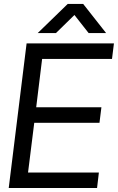

<svg xmlns="http://www.w3.org/2000/svg" viewBox="-20 -946 593 966"><path d="M23.9 0H468.3L477.5 -78.1H121.1L152.3 -328.1H480.5L490.2 -406.2H162.1L191.9 -649.4H543.5L553.2 -727.5H113.8ZM169.9 -779.8H261.7L354.5 -870.6L425.8 -779.8H513.7L398.4 -926.3H320.8Z"/></svg>

Font: Guggenheim Sans Display
Style: Italic
Weight: 400
Italic angle: -7°
Designer: Modified by Tom Baber under direction of Pentagram Design 2023
Foundry: rsms
Version: Version 1.001;Glyphs 3.1.2 (3151)